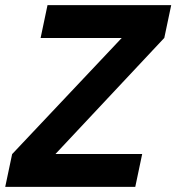

<svg xmlns="http://www.w3.org/2000/svg" viewBox="-31 -730 688 750"><path d="M-10.6 0 16.4 -128 444.4 -581.6H127.6L154.6 -710H637.8L610.8 -582L185.6 -128.4H524.4L497.4 0Z"/></svg>

Font: Geist Mono
Style: Italic
Weight: 400
Italic angle: -12°
Monospace: yes
Designer: Basement.studio, Andrés Briganti, Mateo Zaragoza
Foundry: Basement.studio, Vercel, Andrés Briganti, Guido Ferreyra, Mateo Zaragoza
Version: Version 1.500